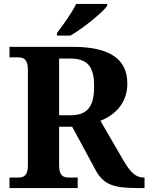

<svg xmlns="http://www.w3.org/2000/svg" viewBox="-20 -951 751 971"><path d="M268 -784V-771H336C399 -807 497 -886 522 -921V-931H365C344 -886 297 -822 268 -784ZM28 0H373V-53H330C303 -53 279 -60 279 -113V-310H345L464 -90C505 -15 558 0 678 0H711V-53H707C669 -53 641 -77 607 -135L488 -340C555 -367 624 -423 624 -529C624 -649 539 -714 350 -714H28V-661H70C97 -661 121 -653 121 -600V-113C121 -60 97 -53 70 -53H28ZM335 -368H279V-655H333C422 -655 456 -616 456 -515C456 -417 427 -368 335 -368Z"/></svg>

Font: Noto Serif NP Hmong
Style: Bold
Weight: 700
Designer: Dalton Maag Ltd
Foundry: Dalton Maag Ltd
Version: Version 1.001